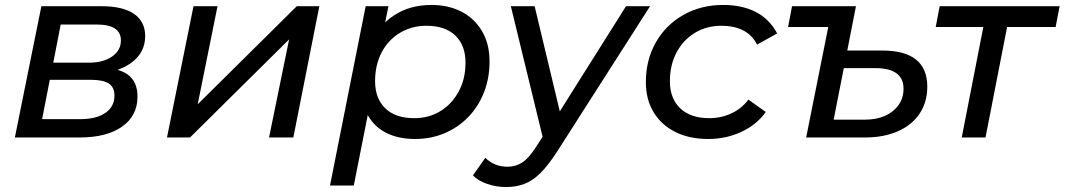

<svg xmlns="http://www.w3.org/2000/svg" viewBox="-20 -555 4297 775"><path d="M40 0 147 -530H389Q476 -530 521 -499Q566 -468 566 -409Q566 -342 508.5 -300.5Q451 -259 358 -259L371 -283Q455 -283 495 -254.5Q535 -226 535 -165Q535 -88 473 -44Q411 0 300 0ZM150 -74H303Q368 -74 405 -99Q442 -124 442 -169Q442 -203 419 -218Q396 -233 344 -233H181ZM195 -302H339Q396 -302 432 -326.5Q468 -351 468 -392Q468 -424 443.5 -440Q419 -456 371 -456H225Z M654 0 761 -530H858L778 -134L1178 -530H1269L1164 0H1066L1147 -396L747 0Z M1656 6Q1588 6 1539.5 -18.5Q1491 -43 1465 -89.5Q1439 -136 1439 -202Q1439 -302 1473 -376.5Q1507 -451 1570.5 -493Q1634 -535 1722 -535Q1790 -535 1842.5 -508Q1895 -481 1925.5 -429.5Q1956 -378 1956 -307Q1956 -239 1933.5 -182Q1911 -125 1870.5 -83Q1830 -41 1775 -17.5Q1720 6 1656 6ZM1312 194 1456 -530H1548L1520 -393L1489 -270L1475 -144L1408 194ZM1652 -78Q1712 -78 1758.5 -107Q1805 -136 1832 -186.5Q1859 -237 1859 -302Q1859 -372 1818 -411.5Q1777 -451 1701 -451Q1642 -451 1594.5 -422.5Q1547 -394 1520.5 -343.5Q1494 -293 1494 -227Q1494 -158 1535 -118Q1576 -78 1652 -78Z M2022 200Q1984 200 1947 187.5Q1910 175 1889 153L1939 82Q1956 99 1978.5 108.5Q2001 118 2029 118Q2062 118 2088.5 100.5Q2115 83 2143 39L2193 -38L2204 -49L2507 -530H2604L2228 58Q2193 112 2162 143Q2131 174 2097.5 187Q2064 200 2022 200ZM2175 17 2042 -530H2138L2251 -58Z M2839 6Q2762 6 2705.5 -22.5Q2649 -51 2618 -102.5Q2587 -154 2587 -223Q2587 -313 2627 -383.5Q2667 -454 2738 -494.5Q2809 -535 2899 -535Q2976 -535 3031 -506.5Q3086 -478 3117 -420L3036 -375Q3016 -414 2979.5 -432.5Q2943 -451 2892 -451Q2832 -451 2785 -422.5Q2738 -394 2711 -343.5Q2684 -293 2684 -227Q2684 -158 2725.5 -118Q2767 -78 2843 -78Q2890 -78 2931.5 -97Q2973 -116 3001 -153L3071 -103Q3035 -52 2973 -23Q2911 6 2839 6Z M3361 -446H3161L3177 -530H3435ZM3542 -351Q3632 -351 3677.5 -314.5Q3723 -278 3723 -205Q3723 -143 3692 -96.5Q3661 -50 3604 -25Q3547 0 3471 0H3234L3340 -530H3435L3400 -351ZM3471 -72Q3518 -72 3552.5 -87.5Q3587 -103 3607 -131Q3627 -159 3627 -197Q3627 -280 3513 -280H3386L3345 -72Z M3862 0 3954 -471 3972 -446H3757L3773 -530H4257L4241 -446H4022L4050 -471L3958 0Z"/></svg>

Font: MOST Montserrat Medium
Style: Italic
Weight: 500
Italic angle: -11.3°
Designer: Julieta Ulanovsky
Foundry: Julieta Ulanovsky
Version: Version 8.000;March 11, 2024;FontCreator 15.0.0.2926 64-bit